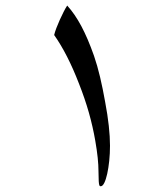

<svg xmlns="http://www.w3.org/2000/svg" viewBox="-20 -646 577 675"><path d="M170.4 -522.9Q172.9 -533.2 178.2 -547.4Q183.6 -561.5 190.2 -576.2Q196.8 -590.8 203.6 -604.2Q210.4 -617.7 216.3 -626.5Q230 -611.3 242.2 -593.5Q254.4 -575.7 265.9 -554.2Q277.3 -532.7 288.3 -507.1Q299.3 -481.4 310.5 -449.7Q322.3 -415.5 331.8 -375.2Q341.3 -335 349.6 -288.1Q358.4 -241.7 362.5 -203.4Q366.7 -165 366.7 -133.8Q366.7 -106 364 -80.3Q361.3 -54.7 356.9 -34.9Q352.5 -15.1 346.7 -3.2Q340.8 8.8 334 8.8Q330.1 8.8 328.9 4.2Q327.6 -0.5 327.1 -9.3L326.2 -44.4Q326.2 -64.9 323.5 -91.3Q320.8 -117.7 314.9 -151.4Q306.6 -199.7 292.5 -249.8Q278.3 -299.8 257.8 -351.6Q217.3 -456.5 170.4 -522.9Z"/></svg>

Font: XB Niloofar
Style: Regular
Weight: 400
Designer: Behnam
Foundry: Irmug
Version: Version 7.201 2008